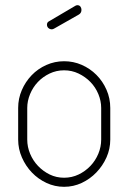

<svg xmlns="http://www.w3.org/2000/svg" viewBox="-20 -714 495 740"><path d="M227 -478Q263 -478 295 -464Q327 -450 351.5 -425.5Q376 -401 390.5 -368Q405 -335 405 -298V-176Q405 -140 390.5 -107.5Q376 -75 351.5 -49.5Q327 -24 295 -9Q263 6 227 6Q191 6 159 -9Q127 -24 103 -49Q79 -74 64.5 -107Q50 -140 50 -176V-298Q50 -334 64 -366.5Q78 -399 102 -424Q126 -449 158.5 -463.5Q191 -478 227 -478ZM370 -298Q370 -325 359 -351.5Q348 -378 328.5 -398Q309 -418 283 -430.5Q257 -443 227 -443Q197 -443 171 -430.5Q145 -418 126 -398Q107 -378 96 -351.5Q85 -325 85 -298V-176Q85 -148 96 -121.5Q107 -95 126.5 -74.5Q146 -54 171.5 -41.5Q197 -29 227 -29Q257 -29 283 -41.5Q309 -54 328.5 -74.5Q348 -95 359 -121.5Q370 -148 370 -176ZM189 -604Q184 -601 180 -601Q172 -601 166.5 -606Q161 -611 161 -619Q161 -628 169 -632L271 -692Q275 -694 278 -694Q286 -694 290 -688.5Q294 -683 294 -676Q294 -664 284 -658Z"/></svg>

Font: AkaAcidDosis
Style: ExtraLight
Weight: 250
Designer: Edgar Tolentino, Pablo Impallari, Igino Marini, Aka-Acid
Foundry: Edgar Tolentino, Pablo Impallari, Igino Marini, Aka-Acid
Version: Version 1.007